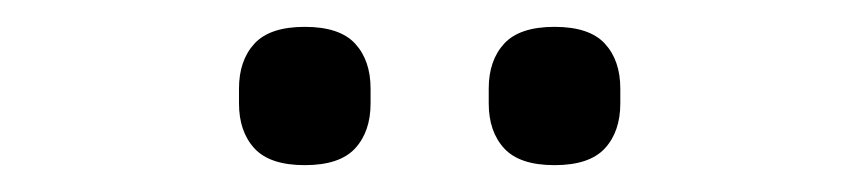

<svg xmlns="http://www.w3.org/2000/svg" viewBox="-20 -741 640 143"><path d="M207 -618Q181 -618 169.5 -630.5Q158 -643 158 -664V-675Q158 -696 169.5 -708.5Q181 -721 207 -721Q233 -721 244.5 -708.5Q256 -696 256 -675V-664Q256 -643 244.5 -630.5Q233 -618 207 -618ZM393 -618Q367 -618 355.5 -630.5Q344 -643 344 -664V-675Q344 -696 355.5 -708.5Q367 -721 393 -721Q419 -721 430.5 -708.5Q442 -696 442 -675V-664Q442 -643 430.5 -630.5Q419 -618 393 -618Z"/></svg>

Font: IBM Plex Sans Thai
Style: Regular
Weight: 400
Designer: Mike Abbink, Paul van der Laan, Pieter van Rosmalen, Ben Mitchell, Mark Frömberg
Foundry: Bold Monday
Version: Version 1.2